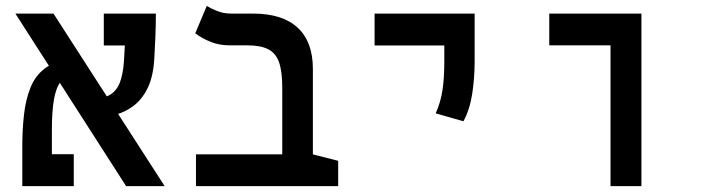

<svg xmlns="http://www.w3.org/2000/svg" viewBox="-20 -632 2384 652"><path d="M408.2 0 32.2 -585.9H161.6L539.1 0ZM92.3 0V-108.4H230.5V0ZM55.7 0Q55.7 -15.1 55.7 -49.3Q55.7 -83.5 55.7 -134.8Q55.7 -191.9 61.5 -243.2Q67.4 -294.4 83.5 -334.5Q99.6 -374.5 131.3 -398.9Q163.1 -423.3 215.8 -427.2L228.5 -378.4Q202.6 -375 186.8 -355.5Q170.9 -335.9 163.6 -296.1Q156.2 -256.3 156.2 -191.4Q156.2 -166 156.2 -136.5Q156.2 -106.9 156.2 -78.6Q156.2 -50.3 156.2 -29.1Q156.2 -7.8 156.2 0ZM298.8 -232.9 291 -296.4Q330.1 -296.4 353 -309.8Q376 -323.2 387 -351.6Q397.9 -379.9 400.9 -424.3Q403.3 -463.4 405.5 -505.4Q407.7 -547.4 407.7 -585.9H509.3Q509.3 -547.4 507.6 -505.1Q505.9 -462.9 503.9 -432.1Q500.5 -373.5 482.4 -335.2Q464.4 -296.9 435.8 -274.4Q407.2 -252 372.1 -242.4Q336.9 -232.9 298.8 -232.9ZM332.5 -477.5V-585.9H504.9L480.5 -477.5Z M1128.4 -85.9V0H645.5V-107.9H1042ZM1042.5 -397.9V0H938.5V-335.4Q938.5 -389.6 927.5 -420.7Q916.5 -451.7 890.6 -464.8Q864.7 -478 820.3 -478H760.7Q723.6 -478 693.8 -490.5Q664.1 -502.9 643.1 -519L682.1 -611.8Q693.4 -604.5 716.1 -595.2Q738.8 -585.9 763.7 -585.9H838.9Q939 -585.9 990.7 -538.1Q1042.5 -490.2 1042.5 -397.9Z M1553.7 -220.2 1459.5 -247.1Q1476.6 -285.2 1482.7 -326.2Q1488.8 -367.2 1488.8 -423.8V-585.9H1591.8V-423.8Q1591.8 -367.2 1583.5 -313.2Q1575.2 -259.3 1553.7 -220.2ZM1252 -477.5V-585.9H1591.8V-477.5Z M2053.2 0V-585.9H2158.2V0ZM1845.2 -478V-585.9H2157.7V-478Z"/></svg>

Font: Cascadia Code Medium
Style: Regular
Weight: 500
Monospace: yes
Designer: Aaron Bell
Foundry: Saja Typeworks
Version: Version 2407.024